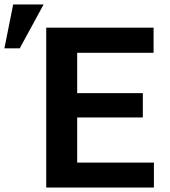

<svg xmlns="http://www.w3.org/2000/svg" viewBox="-85 -834 754 854"><path d="M550.3 -311.5H258.3V-110.8H599.6V0H120.6V-710.9H598.1V-599.1H258.3V-419.9H550.3ZM-26.4 -814H108.9L2.9 -619.1H-65.4Z"/></svg>

Font: Roboto Mono
Style: Bold
Weight: 700
Designer: Google
Version: Version 2.000985; 2015; ttfautohint (v1.3)